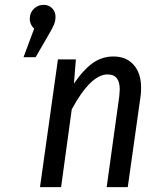

<svg xmlns="http://www.w3.org/2000/svg" viewBox="-20 -772 661 792"><path d="M209 -703Q209 -686 202.5 -670Q196 -654 175 -619L127 -536H77L121 -654Q112 -662 107 -673.5Q102 -685 103 -698Q104 -721 120.5 -736.5Q137 -752 160 -752Q182 -752 195.5 -737.5Q209 -723 209 -703ZM562 -410Q562 -388 560 -376L507 0H420L472 -375Q474 -395 474 -403Q474 -465 424 -465Q354 -465 276 -321L232 0H145L219 -527H293L285 -427Q321 -481 360 -510Q399 -539 448 -539Q501 -539 531.5 -504.5Q562 -470 562 -410Z"/></svg>

Font: Fira Sans Condensed
Style: Italic
Weight: 400
Width: 3
Italic angle: -8°
Designer: bBox Type GmbH & Carrois Corporate GbR & Edenspiekermann AG
Foundry: bBox Type GmbH & Carrois Corporate GbR & Edenspiekermann AG
Version: Version 4.301